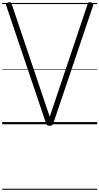

<svg xmlns="http://www.w3.org/2000/svg" viewBox="-20 -1137 909 1757"><path d="M434 14Q420 14 413 9Q406 4 401 -9L37 -1086Q33 -1096 36.5 -1102.5Q40 -1109 53 -1114Q68 -1119 75.5 -1116Q83 -1113 87 -1100L435 -68L782 -1100Q786 -1113 794 -1116Q802 -1119 815 -1114Q829 -1109 832.5 -1102.5Q836 -1096 832 -1086L468 -9Q463 4 456 9Q449 14 434 14ZM0 590H869V600H0ZM0 -20H869V0H0ZM0 -505H869V-500H0ZM0 -1110H869V-1100H0Z"/></svg>

Font: Playwrite FR Moderne Guides
Style: Regular
Weight: 400
Designer: Veronika Burian, José Scaglione
Foundry: TypeTogether
Version: Version 1.003